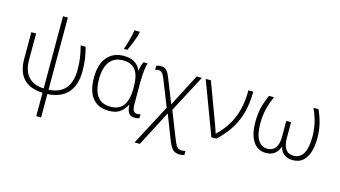

<svg xmlns="http://www.w3.org/2000/svg" viewBox="-108 -1210 3288 1855"><g transform="rotate(15 1536.5 -283.0)"><path d="M385.3 -758.8V-37.1Q497.1 -42.5 552 -108.4Q606.9 -174.3 606.9 -294.4Q606.9 -361.3 598.6 -416.3Q590.3 -471.2 574.2 -530.8H624Q639.6 -473.6 647.9 -418.2Q656.2 -362.8 656.2 -295.4Q656.2 -155.3 588.1 -77.9Q520 -0.5 385.3 6.3V240.2H336.9V6.3Q81.1 -2.4 81.1 -268.1V-530.8H128.9V-269Q128.9 -156.2 182.1 -98.6Q235.4 -41 336.9 -36.6V-758.8Z M998.5 9.8Q892.6 9.8 835.7 -59.8Q778.8 -129.4 778.8 -263.7Q778.8 -397.5 838.9 -469.2Q898.9 -541 1006.3 -541Q1133.3 -541 1175.3 -440.9H1178.7Q1179.7 -464.4 1186.8 -487.8Q1193.8 -511.2 1202.6 -530.8H1243.7Q1234.4 -497.6 1228.8 -450Q1223.1 -402.3 1223.1 -339.8V-118.7Q1223.1 -69.8 1235.4 -51.3Q1247.6 -32.7 1270.5 -32.7Q1289.1 -32.7 1305.2 -38.1V0.5Q1297.9 4.4 1285.4 7.1Q1272.9 9.8 1260.3 9.8Q1219.2 9.8 1200 -14.4Q1180.7 -38.6 1177.2 -96.2H1173.3Q1153.3 -52.7 1112.1 -21.5Q1070.8 9.8 998.5 9.8ZM1003.9 -33.2Q1094.7 -33.2 1134.5 -92.3Q1174.3 -151.4 1174.3 -259.3V-275.4Q1174.3 -391.6 1133.8 -444.6Q1093.3 -497.6 1008.3 -497.6Q921.4 -497.6 875.5 -436.8Q829.6 -376 829.6 -263.2Q829.6 -150.4 872.6 -91.8Q915.5 -33.2 1003.9 -33.2ZM988.3 -606V-615.2Q1003.4 -653.3 1018.1 -707.3Q1032.7 -761.2 1038.6 -806.2H1091.8V-796.4Q1086.4 -769 1074.7 -734.9Q1063 -700.7 1048.3 -666.5Q1033.7 -632.3 1020.5 -606Z M1378.9 -538.1Q1414.6 -538.1 1434.1 -515.9Q1453.6 -493.7 1469.7 -452.1L1566.9 -207L1734.4 -530.8H1787.1L1590.8 -159.2L1694.8 105.5Q1714.8 157.2 1731.9 177.2Q1749 197.3 1779.3 197.3Q1790.5 197.3 1799.8 195.8Q1809.1 194.3 1816.4 192.9V232.9Q1808.1 235.4 1797.1 237.8Q1786.1 240.2 1771.5 240.2Q1722.7 240.2 1697.8 212.4Q1672.9 184.6 1651.4 128.4L1557.1 -114.3L1373 240.2H1319.8L1533.2 -164.1L1427.2 -431.2Q1402.3 -495.6 1365.2 -495.6Q1355.5 -495.6 1346.9 -493.7Q1338.4 -491.7 1330.1 -488.8V-529.8Q1338.4 -532.7 1350.6 -535.4Q1362.8 -538.1 1378.9 -538.1Z M1825.2 -530.8H1877L2024.4 -133.8Q2031.2 -115.2 2040 -89.6Q2048.8 -64 2054.2 -46.4H2056.6Q2154.3 -136.7 2203.4 -254.6Q2252.4 -372.6 2252.4 -530.8H2300.8Q2300.8 -363.3 2246.3 -236.1Q2191.9 -108.9 2073.7 0H2023.9Z M2953.1 -530.8Q2983.4 -464.8 2999.5 -398.7Q3015.6 -332.5 3015.6 -254.4Q3015.6 -181.6 2998 -121.8Q2980.5 -62 2941.9 -26.1Q2903.3 9.8 2839.8 9.8Q2785.2 9.8 2752.7 -15.9Q2720.2 -41.5 2707 -87.4H2704.1Q2691.4 -41.5 2657 -15.9Q2622.6 9.8 2571.3 9.8Q2488.3 9.8 2442.1 -58.6Q2396 -127 2396 -254.4Q2396 -334 2411.9 -398.7Q2427.7 -463.4 2458.5 -530.8H2508.8Q2478 -461.9 2461.9 -396.7Q2445.8 -331.5 2445.8 -253.9Q2445.8 -143.1 2479.5 -88.1Q2513.2 -33.2 2575.2 -33.2Q2627.9 -33.2 2655 -71.8Q2682.1 -110.4 2682.1 -179.2V-340.3H2730V-179.2Q2730 -107.9 2756.6 -70.6Q2783.2 -33.2 2835.9 -33.2Q2900.9 -33.2 2933.3 -90.3Q2965.8 -147.5 2965.8 -253.9Q2965.8 -331.1 2950 -397Q2934.1 -462.9 2902.8 -530.8Z"/></g></svg>

Font: Open Sans Light
Style: Regular
Weight: 300
Designer: Monotype Design Team
Foundry: Monotype Imaging Inc.
Version: Version 3.000; ttfautohint (v1.8.4)